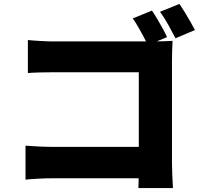

<svg xmlns="http://www.w3.org/2000/svg" viewBox="-20 -895 1040 978"><path d="M754 -841Q767 -822 781.5 -797.5Q796 -773 809.5 -748.5Q823 -724 831 -706L732 -665Q723 -687 710 -711Q697 -735 683.5 -758.5Q670 -782 656 -801ZM894 -875Q907 -856 922 -831.5Q937 -807 950.5 -783Q964 -759 973 -742L874 -700Q858 -731 837 -769Q816 -807 795 -835ZM122 -691Q152 -688 189.5 -686Q227 -684 254 -684H764Q788 -684 818 -685Q848 -686 859 -687Q858 -669 857 -640Q856 -611 856 -586V-67Q856 -42 857.5 -4Q859 34 861 63H685Q686 34 686.5 7Q687 -20 687 -48V-527H254Q220 -527 182.5 -526Q145 -525 122 -523ZM110 -153Q139 -151 173 -149Q207 -147 242 -147H785V13H247Q219 13 178 15Q137 17 110 20Z"/></svg>

Font: Noto Sans SC Thin Black
Style: Regular
Weight: 900
Version: Version 2.004-H2;hotconv 1.0.118;makeotfexe 2.5.65603